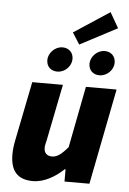

<svg xmlns="http://www.w3.org/2000/svg" viewBox="-60 -942 673 998"><g transform="rotate(5 276.0 -443.0)"><path d="M150 12C210 12 268 -24 310 -64H314V0H444L542 -500H382L320 -180C288 -142 264 -124 238 -124C212 -124 196 -138 196 -166C196 -178 200 -192 204 -210L262 -500H102L40 -190C35 -166 32 -140 32 -118C32 -32 68 12 150 12ZM226 -566C268 -566 300 -602 300 -638C300 -673 275 -694 244 -694C202 -694 170 -656 170 -622C170 -586 195 -566 226 -566ZM446 -566C488 -566 520 -602 520 -638C520 -673 495 -694 464 -694C422 -694 390 -656 390 -622C390 -586 415 -566 446 -566ZM328 -716 522 -818 476 -898 290 -776Z"/></g></svg>

Font: Source Sans Pro Black
Style: Italic
Weight: 900
Italic angle: -11°
Designer: Paul D. Hunt
Foundry: Adobe Systems Incorporated
Version: Version 3.006;hotconv 1.0.111;makeotfexe 2.5.65597